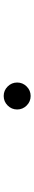

<svg xmlns="http://www.w3.org/2000/svg" viewBox="407 -900 186 1040"><g transform="rotate(-90 500.0 -380.0)"><path d="M500 -307Q470 -307 448.5 -328.5Q427 -350 427 -380Q427 -410 448.5 -431.5Q470 -453 500 -453Q530 -453 551.5 -431.5Q573 -410 573 -380Q573 -350 551.5 -328.5Q530 -307 500 -307Z"/></g></svg>

Font: Zen Kaku Gothic Antique Light
Style: Regular
Weight: 300
Designer: Yoshimichi Ohira
Foundry: Positype
Version: Version 1.001